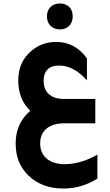

<svg xmlns="http://www.w3.org/2000/svg" viewBox="-20 -709 630 1104"><path d="M325 -540Q291 -540 270.5 -560.5Q250 -581 250 -615Q250 -649 270.5 -669Q291 -689 325 -689Q358 -689 378 -669Q398 -649 398 -615Q398 -581 378 -560.5Q358 -540 325 -540ZM540 318Q450 375 344 375Q220 375 142 299Q70 228 70 116Q70 0 154 -72Q85 -138 85 -247Q85 -353 161 -417Q222 -468 303 -468Q412 -468 480 -373V-247Q404 -332 320 -332Q319 -332 318 -332Q317 -332 316 -332Q231 -330 231 -242Q231 -194 262 -167Q293 -140 348 -140H528V0H350Q284 0 247.5 30.5Q211 61 211 116Q211 171 248.5 203Q286 235 352 235H355Q449 233 540 180Z"/></svg>

Font: Tajawal ExtraBold
Style: Regular
Weight: 800
Designer: Boutros Fonts
Foundry: Created by Boutros International 2017
Version: Version 1.700